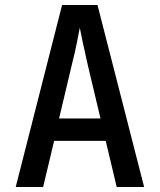

<svg xmlns="http://www.w3.org/2000/svg" viewBox="-20 -750 640 770"><path d="M43 0 229 -730H371L558 0H448L404 -185H197L153 0ZM217 -275H383L333 -485Q320 -541 311.5 -582Q303 -623 300 -639Q297 -623 289 -582Q281 -541 267 -486Z"/></svg>

Font: JetBrains Mono NL SemiBold
Style: Regular
Weight: 600
Designer: Philipp Nurullin, Konstantin Bulenkov
Foundry: JetBrains
Version: Version 2.304; ttfautohint (v1.8.4.7-5d5b)